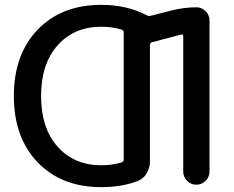

<svg xmlns="http://www.w3.org/2000/svg" viewBox="-20 -760 964 790"><path d="M397 -650Q285 -650 217 -573.5Q149 -497 149 -365Q149 -233 217 -156.5Q285 -80 397 -80Q442 -80 481 -92Q489 -95 489 -104V-626Q489 -635 481 -638Q442 -650 397 -650ZM397 10Q233 10 135 -92Q37 -194 37 -365Q37 -536 135 -638Q233 -740 397 -740Q503 -740 584 -697Q590 -693 600 -695L682 -716Q736 -730 788 -730Q810 -730 826 -714Q842 -698 842 -676V-54Q842 -32 826 -16Q810 0 788 0Q766 0 750 -16Q734 -32 734 -54V-611Q734 -620 726 -618L605 -586Q597 -584 597 -575V-97Q597 -70 583.5 -47Q570 -24 546 -15Q481 10 397 10Z"/></svg>

Font: Rounded Mplus 1c Medium
Style: Regular
Weight: 500
Version: Version 1.059.20150529